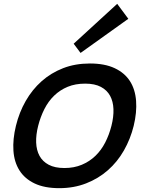

<svg xmlns="http://www.w3.org/2000/svg" viewBox="-20 -971 763 1001"><path d="M649 -873 400 -695 364 -743 591 -951ZM677 -315Q660 -246 626 -186.5Q592 -127 542.5 -83.5Q493 -40 429 -15Q365 10 289 10Q212 10 160.5 -14.5Q109 -39 81.5 -82.5Q54 -126 50 -185.5Q46 -245 63 -315Q80 -385 114 -444.5Q148 -504 197 -547.5Q246 -591 309 -615.5Q372 -640 449 -640Q526 -640 578 -615.5Q630 -591 657.5 -548Q685 -505 689.5 -445Q694 -385 677 -315ZM561 -315Q573 -362 571.5 -402Q570 -442 554 -471.5Q538 -501 506 -518Q474 -535 424 -535Q373 -535 333 -518.5Q293 -502 262.5 -472.5Q232 -443 211.5 -402.5Q191 -362 179 -315Q167 -268 168.5 -228Q170 -188 186 -158.5Q202 -129 234 -112Q266 -95 316 -95Q366 -95 406.5 -112Q447 -129 477.5 -158.5Q508 -188 528.5 -228Q549 -268 561 -315Z"/></svg>

Font: TypoPRO Sinkin Sans
Style: 500 Medium Italic
Weight: 500
Italic angle: -112°
Designer: Keith Bates
Foundry: K-Type
Version: Sinkin Sans (version 1.0)  by Keith Bates   •   © 2014   www